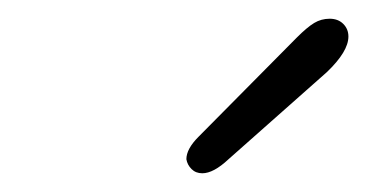

<svg xmlns="http://www.w3.org/2000/svg" viewBox="-20 -747 416 205"><path d="M179 -577Q179 -588 192 -601L297 -707Q308 -718 315.5 -722.5Q323 -727 332 -727Q341 -727 346.5 -721.5Q352 -716 352 -708Q352 -692 329 -670L224 -577Q208 -562 196 -562Q189 -562 184.5 -566.5Q180 -571 179 -577Z"/></svg>

Font: Mali Light
Style: Italic
Weight: 300
Italic angle: -10°
Version: Version 1.000; ttfautohint (v1.6)